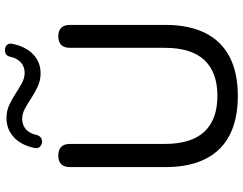

<svg xmlns="http://www.w3.org/2000/svg" viewBox="-122 -844 975 771"><g transform="rotate(-90 365.5 -458.5)"><path d="M366 9Q296 9 242.5 -9.5Q189 -28 153 -64.5Q117 -101 98.5 -155.5Q80 -210 80 -282V-665Q80 -689 92 -700.5Q104 -712 126 -712Q149 -712 161 -700.5Q173 -689 173 -665V-285Q173 -178 222 -125.5Q271 -73 366 -73Q461 -73 510 -125.5Q559 -178 559 -285V-665Q559 -689 571 -700.5Q583 -712 605 -712Q627 -712 639 -700.5Q651 -689 651 -665V-282Q651 -187 618.5 -122Q586 -57 522.5 -24Q459 9 366 9ZM181 -777Q169 -778 161.5 -786Q154 -794 157 -808Q168 -861 200 -890.5Q232 -920 277 -920Q305 -920 329 -909Q353 -898 375 -883.5Q397 -869 417.5 -858Q438 -847 458 -847Q484 -847 501 -863Q518 -879 523 -905Q526 -917 533.5 -922Q541 -927 551 -926Q563 -926 570.5 -918Q578 -910 575 -896Q564 -843 533 -813Q502 -783 456 -783Q428 -783 403.5 -794.5Q379 -806 357 -820.5Q335 -835 314.5 -846Q294 -857 274 -857Q248 -857 231 -841Q214 -825 209 -799Q206 -788 199 -782.5Q192 -777 181 -777Z"/></g></svg>

Font: Nunito Medium
Style: Regular
Weight: 500
Designer: Vernon Adams
Foundry: Vernon Adams
Version: Version 3.601